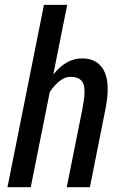

<svg xmlns="http://www.w3.org/2000/svg" viewBox="-20 -782 490 802"><path d="M419.9 -323.2 355.5 0H258.8L323.7 -324.2Q339.8 -404.3 328.1 -432.6Q316.4 -460.9 273.9 -460.9Q231.4 -460.9 188 -397.9L108.4 0H11.2L163.6 -761.7H260.7L203.1 -473.6L204.6 -473.1Q257.3 -538.1 322.8 -538.1Q388.2 -538.1 415 -485.4Q441.9 -432.6 419.9 -323.2Z"/></svg>

Font: RobotoCondensed-Italic
Style: Italic
Weight: 400
Designer: Google
Version: Version 1.200311; 2013